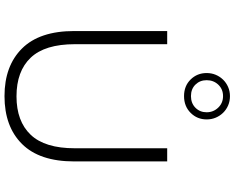

<svg xmlns="http://www.w3.org/2000/svg" viewBox="-112 -900 1017 832"><g transform="rotate(90 396.0 -483.5)"><path d="M396 5Q265 5 189.5 -71Q114 -147 114 -297V-700H171V-300Q171 -170 229.5 -108.5Q288 -47 397 -47Q505 -47 563.5 -108.5Q622 -170 622 -300V-700H679V-297Q679 -147 603.5 -71Q528 5 396 5ZM396 -773Q352 -773 324 -801.5Q296 -830 296 -871Q296 -892 303.5 -910Q311 -928 324.5 -942Q338 -956 356.5 -964Q375 -972 396 -972Q418 -972 436.5 -964Q455 -956 468.5 -942Q482 -928 489.5 -910Q497 -892 497 -871Q497 -830 468.5 -801.5Q440 -773 396 -773ZM396 -803Q427 -803 446.5 -822.5Q466 -842 466 -871Q466 -900 446 -921Q426 -942 396 -942Q366 -942 346.5 -921.5Q327 -901 327 -871Q327 -842 346 -822.5Q365 -803 396 -803Z"/></g></svg>

Font: Montserrat-Alt1 Light
Style: Regular
Weight: 300
Designer: Differentunic
Foundry: Differentunic
Version: Version 7.222